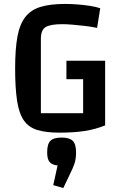

<svg xmlns="http://www.w3.org/2000/svg" viewBox="-20 -660 611 977"><path d="M282 15Q214 15 170 1.5Q126 -12 101.5 -47Q77 -82 67 -146.5Q57 -211 57 -312Q57 -409 68.5 -472.5Q80 -536 108.5 -573Q137 -610 186.5 -625Q236 -640 313 -640Q340 -640 373.5 -637.5Q407 -635 438.5 -630Q470 -625 490 -618L474 -518Q446 -524 412.5 -528Q379 -532 348.5 -534.5Q318 -537 297 -537Q239 -537 213.5 -523Q188 -509 188 -462V-84H502L515 -22Q466 -2 411 6.5Q356 15 282 15ZM403 -30V-257H318V-351H515V-22ZM302 297 251 282 273 182Q245 179 232.5 164.5Q220 150 220 115Q220 73 236.5 56.5Q253 40 294 40Q333 40 350 56.5Q367 73 367 115Q367 149 359 172.5Q351 196 335 228Z"/></svg>

Font: Changa Medium
Style: Regular
Weight: 500
Designer: Eduardo Rodriguez Tunni
Foundry: Eduardo Rodriguez Tunni
Version: Version 3.003